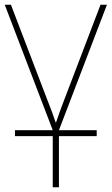

<svg xmlns="http://www.w3.org/2000/svg" viewBox="-20 -548 470 808"><path d="M430 -528 228 0H387V25H228V240H202V25H43V0H202L0 -528H26L181 -123Q192 -96 199.5 -75Q207 -54 214 -33H216Q223 -54 230.5 -75Q238 -96 248 -122L403 -528Z"/></svg>

Font: Noto Sans Thin
Style: Regular
Weight: 100
Designer: Monotype Design Team
Foundry: Monotype Imaging Inc.
Version: Version 2.007